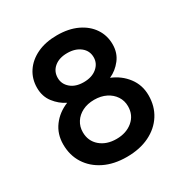

<svg xmlns="http://www.w3.org/2000/svg" viewBox="-167 -845 950 990"><g transform="rotate(-30 308.0 -350.0)"><path d="M307 12Q230.5 12 173.8 -16Q117 -44 85.5 -93.5Q54 -143 54 -208Q54 -269.5 88 -315.2Q122 -361 179 -384Q140 -403 111.5 -439.8Q83 -476.5 83 -528Q83 -581 110.5 -622.5Q138 -664 188.2 -688Q238.5 -712 307 -712Q376 -712 426.8 -688Q477.5 -664 505.2 -622.5Q533 -581 533 -528Q533 -477 504.2 -440Q475.5 -403 435 -385Q491.5 -362 526.8 -315.5Q562 -269 562 -208Q562 -143 530.5 -93.5Q499 -44 441.8 -16Q384.5 12 307 12ZM307 -95Q365.5 -95 403.8 -127.2Q442 -159.5 442 -212Q442 -245 424.8 -271.2Q407.5 -297.5 377 -312.8Q346.5 -328 307 -328Q267 -328 236.8 -312.8Q206.5 -297.5 189.8 -271.2Q173 -245 173 -212Q173 -159.5 210.5 -127.2Q248 -95 307 -95ZM307 -433Q356 -433 385.5 -457.8Q415 -482.5 415 -519Q415 -558 384.8 -582Q354.5 -606 307 -606Q259 -606 230 -582Q201 -558 201 -519Q201 -482.5 229.8 -457.8Q258.5 -433 307 -433Z"/></g></svg>

Font: Overpass Mono
Style: Bold
Weight: 700
Monospace: yes
Designer: Delve Withrington, Dave Bailey
Foundry: Delve Fonts LLC
Version: Version 4.000